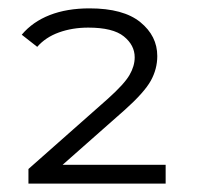

<svg xmlns="http://www.w3.org/2000/svg" viewBox="-20 -766 470 459"><path d="M48 -327V-362L238 -530Q277 -565 289.5 -586.5Q302 -608 302 -629Q302 -658 276 -679Q250 -700 191 -700Q153 -700 121 -688.5Q89 -677 69 -654L32 -683Q58 -714 99 -730Q140 -746 194 -746Q275 -746 315.5 -713Q356 -680 356 -632Q356 -601 340.5 -573Q325 -545 278 -503L107 -352L90 -372H376V-327Z"/></svg>

Font: Montserrat Thin
Style: Regular
Weight: 400
Version: Version 9.000